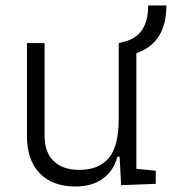

<svg xmlns="http://www.w3.org/2000/svg" viewBox="-20 -676 632 706"><path d="M258.3 9.8Q172.9 9.8 126 -38.8Q79.1 -87.4 79.1 -175.8V-517.6H144V-175.8Q144 -115.7 177.7 -83.5Q211.4 -51.3 271.5 -51.3Q342.8 -51.3 379.6 -94.5Q416.5 -137.7 416.5 -239.3V-517.6L436 -522.5Q524.9 -543.9 524.9 -655.8H591.8Q591.8 -518.1 481.4 -480.5V-55.2L552.7 -48.3V0L425.3 4.9L419.9 -99.6H411.6Q397.9 -47.4 357.7 -18.8Q317.4 9.8 258.3 9.8Z"/></svg>

Font: CaskaydiaMono NF Light
Style: Regular
Weight: 300
Designer: Aaron Bell
Foundry: Saja Typeworks
Version: Version 2111.001; ttfautohint (v1.8.4);Nerd Fonts 3.1.1